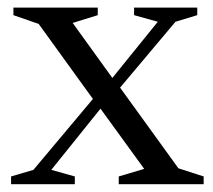

<svg xmlns="http://www.w3.org/2000/svg" viewBox="-20 -474 548 494"><path d="M439 -41 504 -20V0H285.5V-20L351 -39.5L234.5 -200L225.5 -210.5L79.5 -412.5L14.5 -435V-454.5H231.5V-435L167 -415L273 -268L282.5 -257.5ZM255.5 -215.5 112 -37 172.5 -20V0H8.5V-20L66 -37L238 -242L252.5 -253L386 -418L325 -435V-454.5H487.5V-435L431.5 -418L270 -226Z"/></svg>

Font: Newsreader 36pt
Style: Regular
Weight: 400
Designer: Hugues Gentile
Foundry: Production Type
Version: Version 1.003